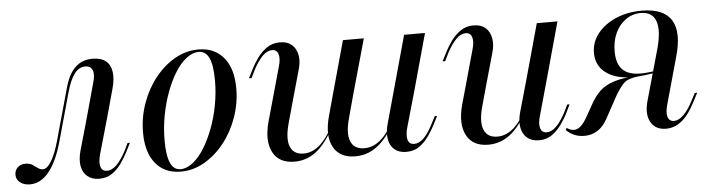

<svg xmlns="http://www.w3.org/2000/svg" viewBox="-70 -557 2597 701"><g transform="rotate(-5 1228.5 -206.5)"><path d="M16.1 11.3Q-5.6 11.3 -19.8 0.4Q-33.9 -10.5 -33.9 -28.2Q-33.9 -44.4 -23 -54.8Q-12.1 -65.3 5.6 -65.3Q21 -65.3 31 -58.9Q41.1 -52.4 49.6 -46Q58.1 -39.5 67.7 -39.5Q83.1 -39.5 98.8 -64.9Q114.5 -90.3 127.4 -136.3L179.8 -324.2Q193.5 -376.6 219 -401.2Q244.4 -425.8 282.3 -425.8Q313.7 -425.8 331 -412.1Q348.4 -398.4 352.4 -372.2Q356.5 -346 346 -308.9L317.7 -206.5H241.9L279 -341.1Q287.1 -369.4 280.2 -384.7Q273.4 -400 254 -400Q231.5 -400 214.9 -378.6Q198.4 -357.3 185.5 -312.1L136.3 -134.7Q116.1 -62.9 85.9 -25.8Q55.6 11.3 16.1 11.3ZM280.6 -76.6Q272.6 -48.4 277.4 -31Q282.3 -13.7 300.8 -13.7Q318.5 -13.7 335.5 -30.2Q352.4 -46.8 369.4 -78.2L383.9 -108.1H392.7L375 -73.4Q366.1 -56.5 352.4 -36.3Q338.7 -16.1 318.5 -1.6Q298.4 12.9 269.4 12.9Q243.5 12.9 226.6 -1.2Q209.7 -15.3 205.6 -39.9Q201.6 -64.5 210.5 -96L241.9 -206.5H317.7Z M569.4 12.9Q509.7 12.9 476.6 -27.8Q443.5 -68.5 443.5 -140.3Q443.5 -196.8 462.1 -248.4Q480.6 -300 512.5 -339.9Q544.4 -379.8 585.1 -402.8Q625.8 -425.8 671 -425.8Q729.8 -425.8 763.3 -385.5Q796.8 -345.2 796.8 -272.6Q796.8 -216.9 778.2 -165.3Q759.7 -113.7 727.8 -73.8Q696 -33.9 655.2 -10.5Q614.5 12.9 569.4 12.9ZM568.5 4Q591.1 4 613.7 -13.7Q636.3 -31.5 655.2 -61.7Q674.2 -91.9 689.5 -131.9Q704.8 -171.8 713.3 -216.9Q721.8 -262.1 721.8 -307.3Q721.8 -363.7 709.3 -390.3Q696.8 -416.9 671.8 -416.9Q649.2 -416.9 626.6 -399.6Q604 -382.3 585.1 -352Q566.1 -321.8 551.2 -281.9Q536.3 -241.9 527.8 -196.8Q519.4 -151.6 519.4 -105.6Q519.4 -50 531.5 -23Q543.5 4 568.5 4Z M997.6 -206.5 976.6 -130.6Q960.5 -73.4 972.6 -43.5Q984.7 -13.7 1021.8 -13.7Q1055.6 -13.7 1085.1 -41.9Q1114.5 -70.2 1144.4 -131.5V-125.8Q1111.3 -54 1073 -20.6Q1034.7 12.9 986.3 12.9Q929 12.9 906.9 -29Q884.7 -71 903.2 -140.3L921.8 -206.5ZM1218.5 -206.5 1198.4 -132.3Q1181.5 -74.2 1194 -44Q1206.5 -13.7 1244.4 -13.7Q1279 -13.7 1308.9 -41.9Q1338.7 -70.2 1368.5 -131.5L1369.4 -125.8Q1336.3 -54.8 1297.2 -21Q1258.1 12.9 1208.9 12.9Q1151.6 12.9 1128.6 -29Q1105.6 -71 1125 -141.9L1142.7 -206.5ZM921.8 -206.5 958.1 -336.3Q966.9 -365.3 961.7 -382.7Q956.5 -400 938.7 -400Q921 -400 904 -383.1Q887.1 -366.1 870.2 -334.7L855.6 -304.8H846L863.7 -339.5Q872.6 -357.3 886.7 -377Q900.8 -396.8 921.4 -411.3Q941.9 -425.8 969.4 -425.8Q996.8 -425.8 1012.9 -412.1Q1029 -398.4 1033.9 -373.8Q1038.7 -349.2 1029 -317.7L997.6 -206.5ZM1142.7 -206.5 1200 -413.7H1276.6L1218.5 -206.5ZM1366.9 -206.5 1424.2 -413.7H1500.8L1443.5 -206.5ZM1406.5 -76.6Q1398.4 -48.4 1403.2 -31Q1408.1 -13.7 1426.6 -13.7Q1444.4 -13.7 1461.3 -30.2Q1478.2 -46.8 1494.4 -78.2L1509.7 -108.1H1518.5L1500.8 -73.4Q1491.9 -56.5 1477.8 -36.3Q1463.7 -16.1 1444 -1.6Q1424.2 12.9 1395.2 12.9Q1368.5 12.9 1352 -1.2Q1335.5 -15.3 1331.5 -39.9Q1327.4 -64.5 1336.3 -96L1366.9 -206.5H1443.5Z M1707.3 -206.5 1686.3 -130.6Q1670.2 -74.2 1682.3 -44Q1694.4 -13.7 1731.5 -13.7Q1766.1 -13.7 1795.6 -41.9Q1825 -70.2 1854.8 -131.5V-125.8Q1821.8 -54 1783.5 -20.6Q1745.2 12.9 1696 12.9Q1639.5 12.9 1616.9 -29Q1594.4 -71 1612.9 -140.3L1631.5 -206.5ZM1631.5 -206.5 1667.7 -336.3Q1676.6 -365.3 1671.4 -382.7Q1666.1 -400 1648.4 -400Q1630.6 -400 1613.7 -383.1Q1596.8 -366.1 1579.8 -334.7L1565.3 -304.8H1555.6L1573.4 -339.5Q1582.3 -357.3 1596.4 -377Q1610.5 -396.8 1631 -411.3Q1651.6 -425.8 1679 -425.8Q1706.5 -425.8 1722.6 -412.1Q1738.7 -398.4 1743.5 -373.8Q1748.4 -349.2 1738.7 -317.7L1707.3 -206.5ZM1853.2 -206.5 1910.5 -413.7H1986.3L1929 -206.5ZM1892.7 -76.6Q1883.9 -48.4 1889.1 -31Q1894.4 -13.7 1912.1 -13.7Q1929.8 -13.7 1946.8 -30.2Q1963.7 -46.8 1980.6 -78.2L1995.2 -108.1H2004L1987.1 -73.4Q1978.2 -56.5 1964.1 -36.3Q1950 -16.1 1929.8 -1.6Q1909.7 12.9 1881.5 12.9Q1854.8 12.9 1838.3 -1.2Q1821.8 -15.3 1817.3 -39.9Q1812.9 -64.5 1821.8 -96L1853.2 -206.5H1929Z M2347.6 11.3Q2308.1 11.3 2291.5 -19Q2275 -49.2 2288.7 -96.8L2341.1 -283.1Q2358.9 -348.4 2346.4 -383.1Q2333.9 -417.7 2291.9 -417.7Q2261.3 -417.7 2236.7 -400.4Q2212.1 -383.1 2198.4 -353.6Q2184.7 -324.2 2184.7 -286.3Q2184.7 -241.1 2206 -219.4Q2227.4 -197.6 2272.6 -197.6Q2283.9 -197.6 2300.4 -199.2Q2316.9 -200.8 2329 -203.2L2328.2 -196Q2308.1 -192.7 2284.7 -189.9Q2261.3 -187.1 2241.9 -187.1Q2180.6 -187.1 2144.8 -213.7Q2108.9 -240.3 2108.9 -287.1Q2108.9 -326.6 2133.9 -358.1Q2158.9 -389.5 2201.2 -407.7Q2243.5 -425.8 2296 -425.8Q2376.6 -425.8 2404.4 -380.2Q2432.3 -334.7 2406.5 -246L2359.7 -78.2Q2350.8 -48.4 2356 -31.5Q2361.3 -14.5 2379 -14.5Q2396 -14.5 2413.7 -31.9Q2431.5 -49.2 2447.6 -80.6L2462.9 -109.7H2471.8L2454 -75.8Q2431.5 -31.5 2405.2 -10.1Q2379 11.3 2347.6 11.3ZM2048.4 11.3Q2027.4 11.3 2010.9 4Q1994.4 -3.2 1981.5 -16.1L1986.3 -23.4Q1999.2 -13.7 2012.1 -13.7Q2025 -13.7 2037.1 -24.6Q2049.2 -35.5 2061.3 -57.3L2086.3 -101.6Q2102.4 -130.6 2121.8 -148.8Q2141.1 -166.9 2172.2 -177Q2203.2 -187.1 2253.2 -190.3L2262.9 -187.9Q2225.8 -183.9 2210.9 -170.2Q2196 -156.5 2178.2 -126.6L2131.5 -41.1Q2116.9 -15.3 2096 -2Q2075 11.3 2048.4 11.3Z"/></g></svg>

Font: Playfair 144pt SemiCondensed
Style: Italic
Weight: 400
Width: 4
Italic angle: -15.6°
Designer: Claus Eggers Sørensen
Foundry: Claus Eggers Sørensen
Version: Version 2.203